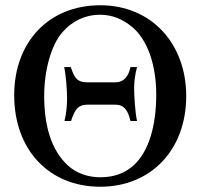

<svg xmlns="http://www.w3.org/2000/svg" viewBox="-20 -696 762 730"><path d="M501 -236C494 -267 490 -331 490 -361C490 -390 494 -413 501 -441H476C469 -407 452 -383 418 -383H312C273 -383 263 -400 249 -441H224C231 -409 235 -353 235 -323C235 -295 232 -262 225 -236H250C264 -277 275 -298 313 -298H418C454 -298 467 -274 476 -236ZM688 -331C688 -529 557 -676 361 -676C166 -676 34 -537 34 -334C34 -126 167 14 361 14C553 14 688 -125 688 -331ZM574 -337C574 -217 546 -123 491 -70C456 -37 412 -22 362 -22C316 -22 272 -36 238 -67C177 -123 148 -213 148 -332C148 -427 174 -524 217 -573C256 -618 306 -640 360 -640C407 -640 447 -623 483 -593C540 -545 574 -451 574 -337Z"/></svg>

Font: STIXGeneral
Style: Regular
Weight: 400
Designer: MicroPress Inc., with final additions and corrections provided by Coen Hoffman, Elsevier (retired)
Version: Version 1.1.0